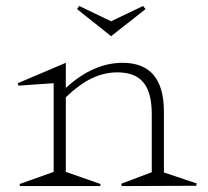

<svg xmlns="http://www.w3.org/2000/svg" viewBox="-20 -628 701 648"><path d="M42 -338.9 40 -347.2 202.1 -416V-331.1Q294.4 -416 394 -416Q533.2 -416 533.2 -251V-45.9L644 -8.8L642.1 -1L391.1 0L389.2 -7.8L492.2 -46.9V-243.2Q492.2 -315.4 464.1 -349.6Q436 -383.8 376 -383.8Q332 -383.8 290 -363.8Q248 -343.8 202.1 -299.8V-47.9L319.8 -6.8L317.9 0H47.9L45.9 -6.8L161.1 -47.9V-347.2ZM240.2 -597.2 247.1 -607.9 355 -556.2 462.9 -607.9 471.2 -597.2 355 -505.9Z"/></svg>

Font: Halibut Thin
Style: Regular
Weight: 250
Designer: Matteo Maggi
Foundry: Collletttivo
Version: Version 3.080 | FøM Fix